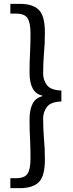

<svg xmlns="http://www.w3.org/2000/svg" viewBox="-20 -811 378 1001"><path d="M34 170V118H63Q109 118 124 94Q139 70 139 16Q139 -34 137 -80Q134 -128 134 -187Q134 -294 200 -309V-313Q134 -326 134 -434Q134 -494 137 -542Q139 -588 139 -637Q139 -691 124 -715.5Q109 -740 63 -740H34V-791H84Q150 -791 182 -760Q214 -729 214 -642Q214 -580 209 -530Q205 -482 205 -426Q205 -394 224.5 -367.5Q244 -341 300 -339V-282Q244 -280 224.5 -253.5Q205 -227 205 -194Q205 -139 209 -91Q214 -41 214 21Q214 108 182 139Q150 170 84 170Z"/></svg>

Font: Noto Sans CJK KR Regular (TTF)
Style: Regular
Weight: 400
Designer: Ryoko NISHIZUKA 西塚涼子 (kana & ideographs); Paul D. Hunt (Latin, Greek & Cyrillic); Wenlong ZHANG 张文龙 (bopomofo); Sandoll 
Foundry: Adobe Systems Incorporated
Version: Version 1.004;PS 1.004;hotconv 1.0.82;makeotf.lib2.5.63406